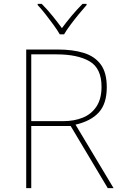

<svg xmlns="http://www.w3.org/2000/svg" viewBox="-20 -969 640 989"><path d="M115 0V-714H276Q355 -714 411.5 -696.5Q468 -679 499 -637Q530 -595 530 -520Q530 -435 489 -390Q448 -345 369 -327L565 0H535L344 -320H141V0ZM307 -345Q362 -345 406.5 -363Q451 -381 477 -420.5Q503 -460 503 -522Q503 -617 441.5 -653Q380 -689 271 -689H141V-345ZM288 -792Q276 -813 256 -840.5Q236 -868 214.5 -895.5Q193 -923 174 -943V-949H195Q223 -921 250.5 -887Q278 -853 299 -824Q320 -853 348.5 -887Q377 -921 405 -949H426V-943Q408 -923 385.5 -895.5Q363 -868 342.5 -840.5Q322 -813 310 -792Z"/></svg>

Font: Noto Sans Mono Thin
Style: Regular
Weight: 100
Designer: Monotype Design Team
Foundry: Monotype Imaging Inc.
Version: Version 2.014